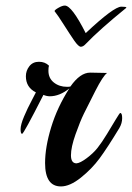

<svg xmlns="http://www.w3.org/2000/svg" viewBox="-20 -663 474 690"><path d="M304 -402 355 -401H365Q350 -390 322.5 -336Q295 -282 281.5 -254.5Q268 -227 251.5 -180.5Q235 -134 235 -105Q235 -76 255 -76Q268 -77 291.5 -94.5Q315 -112 330.5 -131.5Q346 -151 364.5 -181.5Q383 -212 396.5 -234.5Q410 -257 412 -257Q419 -257 419 -238.5Q419 -220 409 -203Q366 -132 338 -94Q310 -56 270.5 -24.5Q231 7 199 7Q142 7 142 -77Q142 -134 164 -206Q186 -278 229 -345Q194 -317 159 -317Q148 -317 136 -322Q65 -182 59.5 -182Q54 -182 54 -198.5Q54 -215 66.5 -244.5Q79 -274 93.5 -301Q108 -328 109 -331Q73 -349 73 -389Q73 -409 85.5 -425Q98 -441 120 -441Q142 -441 156 -427Q154 -421 154 -409Q154 -382 173.5 -366.5Q193 -351 221 -351Q229 -351 233 -352Q268 -402 304 -402ZM176 -623Q176 -627 190 -635Q204 -643 213 -643Q238 -643 288 -544Q389 -639 416 -639Q434 -639 434 -636V-635Q338 -557 288 -505Q279 -495 270.5 -495Q262 -495 246.5 -517.5Q231 -540 209.5 -574Q188 -608 176 -623Z"/></svg>

Font: Playball
Style: Regular
Weight: 400
Designer: Robert E. Leuschke
Foundry: Robert E. Leuschke
Version: Version 1.001